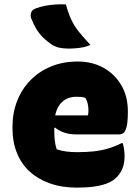

<svg xmlns="http://www.w3.org/2000/svg" viewBox="-20 -842 640 877"><path d="M335 -561Q401 -561 452.5 -532.5Q504 -504 534 -453Q564 -402 564 -334V-331Q564 -284 558 -262Q552 -240 543 -234Q534 -228 524 -228H332Q296 -228 271.5 -237Q247 -246 232 -259L212 -251L214 -315H381Q383 -320 383.5 -326Q384 -332 384 -339Q384 -354 380.5 -369Q377 -384 370 -395Q361 -398 351.5 -399Q342 -400 329 -400Q282 -400 255 -367Q228 -334 228 -269V-240Q228 -218 230.5 -198Q233 -178 239 -160Q260 -153 282.5 -150Q305 -147 333 -147Q374 -147 407 -150.5Q440 -154 471.5 -163Q503 -172 535 -188H541Q545 -172 547 -158Q549 -144 549 -129Q549 -94 538 -69Q527 -44 506 -26Q490 -12 465.5 -3Q441 6 408 10.5Q375 15 331 15Q262 15 207.5 -4.5Q153 -24 115 -59Q77 -94 57 -144Q37 -194 37 -255V-263Q37 -327 58.5 -381.5Q80 -436 120 -476.5Q160 -517 214.5 -539Q269 -561 335 -561ZM281 -822Q292 -781 306 -751.5Q320 -722 341.5 -695.5Q363 -669 393 -637Q372 -627 344.5 -623.5Q317 -620 295 -620Q270 -620 251.5 -624Q233 -628 217 -638Q196 -652 178 -669.5Q160 -687 146.5 -709Q133 -731 123 -757Q118 -771 122 -784Q126 -797 142 -803Q162 -811 185.5 -815.5Q209 -820 233.5 -821.5Q258 -823 281 -822Z"/></svg>

Font: Recursive Casual Black
Style: Regular
Weight: 900
Version: Version 1.047